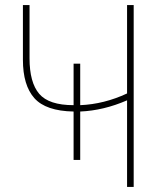

<svg xmlns="http://www.w3.org/2000/svg" viewBox="-20 -734 640 754"><path d="M269 -106V-296Q160 -298 115 -348.5Q70 -399 70 -499V-714H96V-505Q96 -410 134 -365.5Q172 -321 269 -321V-484H295V-321Q389 -325 479 -367V-714H505V0H479V-340Q387 -300 295 -296V-106Z"/></svg>

Font: Noto Sans Mono Thin
Style: Regular
Weight: 100
Designer: Monotype Design Team
Foundry: Monotype Imaging Inc.
Version: Version 2.014